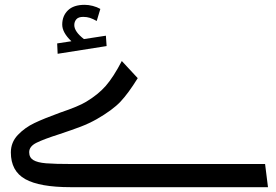

<svg xmlns="http://www.w3.org/2000/svg" viewBox="-20 -776 1146 796"><path d="M25 -144Q25 -186 54 -216.5Q83 -247 123 -266Q163 -285 229 -309Q306 -335 337 -354Q387 -384 418.5 -420Q450 -456 485 -523L551 -452Q512 -389 479.5 -354.5Q447 -320 381 -282Q349 -264 315 -251Q281 -238 227 -220Q161 -199 131 -184Q101 -169 101 -145Q101 -123 118 -112.5Q135 -102 171 -99Q207 -96 280 -96H1079L1091 0H273Q144 0 84.5 -33.5Q25 -67 25 -144ZM422 -585 219 -553 217 -596 276 -605Q238 -641 238 -674Q238 -710 261.5 -733Q285 -756 331 -756Q347 -756 364.5 -751.5Q382 -747 396 -739L381 -689Q365 -698 352.5 -702Q340 -706 325 -706Q305 -706 296.5 -696Q288 -686 288 -672Q288 -645 328 -614L419 -628Z"/></svg>

Font: FiraGO
Style: Italic
Weight: 400
Italic angle: -8°
Designer: bBox Type GmbH
Foundry: bBox Type GmbH
Version: Version 1.001